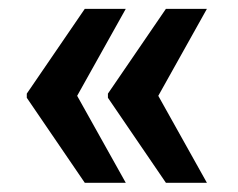

<svg xmlns="http://www.w3.org/2000/svg" viewBox="-20 -469 533 430"><path d="M261.7 -449.2 152.8 -254.4 261.7 -59.6H169.9L40 -250V-259.3L169.9 -449.2ZM443.4 -449.2 334.5 -254.4 443.4 -59.6H351.6L221.7 -250V-259.3L351.6 -449.2Z"/></svg>

Font: Robert Sans Black
Style: Regular
Weight: 900
Designer: Christian Robertson (extended by Adam Twardoch)
Foundry: Google
Version: Version 12.135;April 2, 2019;FontCreator 11.5.0.2425 64-bit;